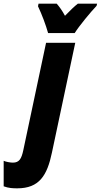

<svg xmlns="http://www.w3.org/2000/svg" viewBox="-145 -786 549 1046"><path d="M117 -606H262C285 -643 349 -721 381 -754L384 -766H279C261 -752 238 -730 209 -700C194 -728 178 -750 164 -766H65L62 -752C83 -708 105 -649 117 -606ZM-51 240C69 240 112 170 138 45L265 -553H106L-18 32C-28 79 -40 100 -75 100C-87 100 -113 96 -125 90V229C-98 239 -75 240 -51 240Z"/></svg>

Font: Noto Sans ExtraCondensed Black
Style: Italic
Weight: 900
Width: 2
Italic angle: -12°
Designer: Monotype Design Team
Foundry: Monotype Imaging Inc.
Version: Version 2.013